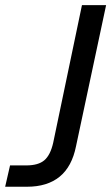

<svg xmlns="http://www.w3.org/2000/svg" viewBox="-45 -710 424 730"><path d="M-6.8 -81.1H54.7Q100.6 -81.1 123.5 -100.6Q146.5 -120.1 157.2 -167L266.6 -690.4H358.4L244.1 -154.3Q228.5 -76.2 181.6 -38.1Q134.8 0 57.6 0H-25.4Z"/></svg>

Font: Dinish Expanded
Style: Italic
Weight: 400
Width: 7
Italic angle: -12°
Designer: Charles Nix
Foundry: Playbeing
Version: Version 2.005; ttfautohint (v1.8.3)